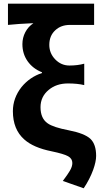

<svg xmlns="http://www.w3.org/2000/svg" viewBox="-20 -799 549 1025"><path d="M426.8 206.1 315.4 167Q343.8 128.9 352.5 113.3Q366.2 90.8 366.2 71.3Q366.2 47.9 343.8 35.2Q321.3 22.5 255.9 8.8Q158.2 -10.7 109.4 -54.7Q48.8 -108.4 48.8 -205.1Q48.8 -275.4 94.7 -334Q138.7 -387.7 204.1 -409.2V-413.1Q155.3 -432.6 127.4 -472.2Q99.6 -511.7 99.6 -563.5Q99.6 -597.7 115.2 -627.4Q130.9 -657.2 158.2 -674.8Q155.3 -674.8 149.4 -674.8Q80.1 -671.9 22.5 -666V-779.3H482.4V-666H353.5Q305.7 -666 275.4 -637.7Q243.2 -608.4 243.2 -559.6Q243.2 -514.6 274.9 -481.9Q306.6 -449.2 350.6 -449.2Q394.5 -449.2 429.7 -459V-344.7Q393.6 -353.5 342.8 -353.5Q281.2 -353.5 240.2 -319.3Q196.3 -283.2 196.3 -226.6Q196.3 -167 234.4 -140.6Q264.6 -119.1 346.7 -103.5Q431.6 -86.9 462.9 -57.6Q493.2 -28.3 493.2 33.2Q493.2 63.5 477.5 107.4Q459 158.2 426.8 206.1Z"/></svg>

Font: Bpmf GenYo Gothic B
Style: B
Weight: 700
Foundry: But Ko
Version: Version 1.320